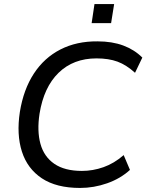

<svg xmlns="http://www.w3.org/2000/svg" viewBox="-20 -918 725 947"><path d="M375 9Q258 9 186.5 -38.5Q115 -86 88 -170.5Q61 -255 78 -366Q96 -477 147 -555Q198 -633 278 -674Q358 -715 461 -714Q533 -714 588 -693.5Q643 -673 682 -634L646 -559Q603 -598 559.5 -614Q516 -630 456 -630Q342 -630 269 -559Q196 -488 175 -357Q162 -272 179.5 -208.5Q197 -145 248 -110Q299 -75 384 -75Q438 -75 490.5 -93.5Q543 -112 590 -153L621 -80Q574 -37 508.5 -14Q443 9 375 9ZM432 -804 446 -898H543L528 -804Z"/></svg>

Font: Mulish ExtraLight Medium
Style: Italic
Weight: 500
Italic angle: -9°
Version: Version 3.603